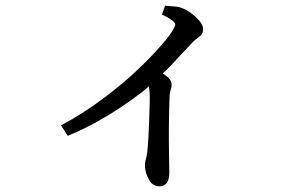

<svg xmlns="http://www.w3.org/2000/svg" viewBox="-20 -588 1040 677"><path d="M577 20Q577 69 542 69Q516 69 503 41Q491 18 491 -5Q491 -17 495 -29Q504 -58 508 -230Q508 -238 508 -249Q508 -260 507 -268Q506 -277 505 -284Q495 -275 483 -265Q411 -209 328 -162Q281 -135 219 -109L195 -146L206 -152Q321 -214 439 -318Q488 -362 524 -401Q581 -462 595 -492Q598 -499 598 -501Q598 -508 586.5 -516.5Q575 -525 561 -532L551 -536L562 -568Q584 -566 596 -565Q624 -564 656 -540Q672 -528 684 -513.5Q696 -499 696 -485Q696 -471 689 -464Q684 -459 676.5 -454Q669 -449 659 -439L603 -379Q582 -355 554 -329Q559 -325 564 -322Q585 -307 585 -290Q585 -280 582 -271.5Q579 -263 578 -250Q574 -137 576 -45Q577 -2 577 20Z"/></svg>

Font: Early Summer Mincho Screen
Style: Regular
Weight: 400
Designer: GuiWonder
Version: Version 1.002